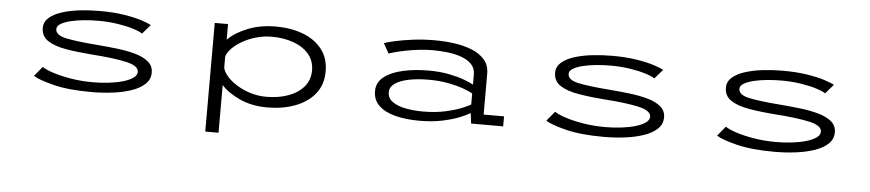

<svg xmlns="http://www.w3.org/2000/svg" viewBox="-42 -772 5584 1232"><g transform="rotate(5 2750.0 -156.0)"><path d="M550.5 11Q402 11 305.8 -13.2Q209.5 -37.5 174.5 -60.5L226 -122.5Q247.5 -107 297 -90.8Q346.5 -74.5 413.5 -63.5Q480.5 -52.5 554.5 -52.5Q607 -52.5 657.2 -58.5Q707.5 -64.5 748 -76.2Q788.5 -88 812.2 -105Q836 -122 836 -143.5Q836 -183 756.2 -201Q676.5 -219 535 -229Q440.5 -236 365.5 -248.8Q290.5 -261.5 247.2 -290Q204 -318.5 204 -372.5Q204 -411.5 234.8 -438.2Q265.5 -465 316.8 -481.2Q368 -497.5 431 -504.8Q494 -512 558.5 -512Q647.5 -512 715.8 -501.2Q784 -490.5 828.8 -476Q873.5 -461.5 893 -450.5L841.5 -391Q823 -404 780.5 -417.2Q738 -430.5 679.8 -439.5Q621.5 -448.5 556 -448.5Q509 -448.5 462.2 -444Q415.5 -439.5 376.8 -430Q338 -420.5 314.5 -406.2Q291 -392 291 -372.5Q291 -333 359.2 -318.5Q427.5 -304 556 -294Q625 -288.5 690.8 -280.8Q756.5 -273 809.5 -258Q862.5 -243 894 -216.2Q925.5 -189.5 925.5 -147Q925.5 -103.5 893.8 -73.2Q862 -43 808.2 -24.5Q754.5 -6 687.5 2.5Q620.5 11 550.5 11Z M1300.5 200V-500H1386V-399.5Q1432.5 -446.5 1513 -478.8Q1593.5 -511 1693.5 -511Q1790 -511 1867.8 -482Q1945.5 -453 1991 -395.2Q2036.5 -337.5 2036.5 -251.5Q2036.5 -165.5 1989 -107Q1941.5 -48.5 1861.5 -18.8Q1781.5 11 1683 11Q1585 11 1507.5 -23.5Q1430 -58 1386 -107.5V200ZM1674 -443.5Q1622.5 -443.5 1574.5 -430Q1526.5 -416.5 1487 -394.2Q1447.5 -372 1420.8 -345Q1394 -318 1386 -291V-218.5Q1393 -189.5 1419 -161Q1445 -132.5 1484.5 -108.8Q1524 -85 1571.8 -70.8Q1619.5 -56.5 1670 -56.5Q1749 -56.5 1812 -79.2Q1875 -102 1912 -145.5Q1949 -189 1949 -250.5Q1949 -312.5 1912.2 -355.5Q1875.5 -398.5 1813.2 -421Q1751 -443.5 1674 -443.5Z M2662.5 11Q2576 11 2508.2 -6.2Q2440.5 -23.5 2401.8 -60Q2363 -96.5 2363 -154Q2363 -210 2408.2 -245.5Q2453.5 -281 2529 -298Q2604.5 -315 2695 -315Q2768.5 -315 2827.2 -303.2Q2886 -291.5 2926.5 -276.2Q2967 -261 2985.5 -250V-315Q2985.5 -355 2960.8 -381Q2936 -407 2895.2 -421.5Q2854.5 -436 2805.8 -441.8Q2757 -447.5 2708.5 -447.5Q2666 -447.5 2621 -442.2Q2576 -437 2536 -429Q2496 -421 2467.5 -413.2Q2439 -405.5 2429 -401L2392.5 -465.5Q2413.5 -473 2462 -484Q2510.5 -495 2576.8 -503.5Q2643 -512 2718.5 -512Q2779 -512 2841 -503.8Q2903 -495.5 2955 -475Q3007 -454.5 3038.8 -418.5Q3070.5 -382.5 3070.5 -327.5V-64.5H3202V0H2995.5L2987 -67.5Q2970 -55.5 2925.8 -37Q2881.5 -18.5 2814.5 -3.8Q2747.5 11 2662.5 11ZM2680 -50Q2760 -50 2823.8 -64Q2887.5 -78 2929.2 -95.2Q2971 -112.5 2985.5 -121.5V-193Q2968 -203.5 2927.8 -218.5Q2887.5 -233.5 2829.5 -245Q2771.5 -256.5 2701 -256.5Q2630 -256.5 2573.5 -245.2Q2517 -234 2484.2 -211.2Q2451.5 -188.5 2451.5 -155Q2451.5 -116 2484 -93Q2516.5 -70 2568.8 -60Q2621 -50 2680 -50Z M3850.5 11Q3702 11 3605.8 -13.2Q3509.5 -37.5 3474.5 -60.5L3526 -122.5Q3547.5 -107 3597 -90.8Q3646.5 -74.5 3713.5 -63.5Q3780.5 -52.5 3854.5 -52.5Q3907 -52.5 3957.2 -58.5Q4007.5 -64.5 4048 -76.2Q4088.5 -88 4112.2 -105Q4136 -122 4136 -143.5Q4136 -183 4056.2 -201Q3976.5 -219 3835 -229Q3740.5 -236 3665.5 -248.8Q3590.5 -261.5 3547.2 -290Q3504 -318.5 3504 -372.5Q3504 -411.5 3534.8 -438.2Q3565.5 -465 3616.8 -481.2Q3668 -497.5 3731 -504.8Q3794 -512 3858.5 -512Q3947.5 -512 4015.8 -501.2Q4084 -490.5 4128.8 -476Q4173.5 -461.5 4193 -450.5L4141.5 -391Q4123 -404 4080.5 -417.2Q4038 -430.5 3979.8 -439.5Q3921.5 -448.5 3856 -448.5Q3809 -448.5 3762.2 -444Q3715.5 -439.5 3676.8 -430Q3638 -420.5 3614.5 -406.2Q3591 -392 3591 -372.5Q3591 -333 3659.2 -318.5Q3727.5 -304 3856 -294Q3925 -288.5 3990.8 -280.8Q4056.5 -273 4109.5 -258Q4162.5 -243 4194 -216.2Q4225.5 -189.5 4225.5 -147Q4225.5 -103.5 4193.8 -73.2Q4162 -43 4108.2 -24.5Q4054.5 -6 3987.5 2.5Q3920.5 11 3850.5 11Z M4950.5 11Q4802 11 4705.8 -13.2Q4609.5 -37.5 4574.5 -60.5L4626 -122.5Q4647.5 -107 4697 -90.8Q4746.5 -74.5 4813.5 -63.5Q4880.5 -52.5 4954.5 -52.5Q5007 -52.5 5057.2 -58.5Q5107.5 -64.5 5148 -76.2Q5188.5 -88 5212.2 -105Q5236 -122 5236 -143.5Q5236 -183 5156.2 -201Q5076.5 -219 4935 -229Q4840.5 -236 4765.5 -248.8Q4690.5 -261.5 4647.2 -290Q4604 -318.5 4604 -372.5Q4604 -411.5 4634.8 -438.2Q4665.5 -465 4716.8 -481.2Q4768 -497.5 4831 -504.8Q4894 -512 4958.5 -512Q5047.5 -512 5115.8 -501.2Q5184 -490.5 5228.8 -476Q5273.5 -461.5 5293 -450.5L5241.5 -391Q5223 -404 5180.5 -417.2Q5138 -430.5 5079.8 -439.5Q5021.5 -448.5 4956 -448.5Q4909 -448.5 4862.2 -444Q4815.5 -439.5 4776.8 -430Q4738 -420.5 4714.5 -406.2Q4691 -392 4691 -372.5Q4691 -333 4759.2 -318.5Q4827.5 -304 4956 -294Q5025 -288.5 5090.8 -280.8Q5156.5 -273 5209.5 -258Q5262.5 -243 5294 -216.2Q5325.5 -189.5 5325.5 -147Q5325.5 -103.5 5293.8 -73.2Q5262 -43 5208.2 -24.5Q5154.5 -6 5087.5 2.5Q5020.5 11 4950.5 11Z"/></g></svg>

Font: Trispace Expanded Light
Style: Regular
Weight: 300
Width: 7
Designer: Tyler Finck
Foundry: Etcetera Type Company
Version: Version 1.210; ttfautohint (v1.8.3)